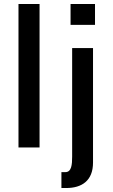

<svg xmlns="http://www.w3.org/2000/svg" viewBox="-20 -742 570 966"><path d="M73 0H179V-722H73ZM289 204H313C392 204 448 167 448 76V-500H343V46C343 86 340 124 309 124H289ZM335 -617H458V-722H335Z"/></svg>

Font: Perun Medium
Style: Regular
Weight: 500
Foundry: Copyright (c) Stefan Peev, Context Ltd, 2016
Version: Version 1.089